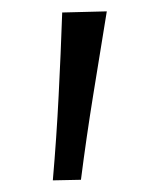

<svg xmlns="http://www.w3.org/2000/svg" viewBox="-20 -707 278 338"><path d="M73 -389.5Q79.5 -464.5 83.2 -538.2Q87 -612 89.5 -685L168 -687Q156 -613.5 144 -539.2Q132 -465 122.5 -390.5Z"/></svg>

Font: Commissioner Light
Style: Regular
Weight: 300
Designer: Kostas Bartsokas
Foundry: Kostas Bartsokas
Version: Version 1.000; ttfautohint (v1.8.3)